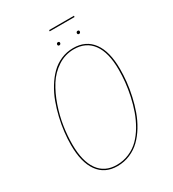

<svg xmlns="http://www.w3.org/2000/svg" viewBox="-203 -958 975 1079"><g transform="rotate(-30 285.0 -418.0)"><path d="M447.3 -837.4H286.1L287.1 -845.2H448.2ZM294.4 -742.2Q285.2 -742.2 285.2 -751.5Q285.2 -755.9 288.1 -758.8Q291 -761.7 295.4 -761.7Q304.7 -761.7 304.7 -752.9Q304.7 -748.5 301.8 -745.4Q298.8 -742.2 294.4 -742.2ZM422.4 -742.2Q413.1 -742.2 413.1 -751.5Q413.1 -755.9 416 -758.8Q418.9 -761.7 423.3 -761.7Q432.6 -761.7 432.6 -752.9Q432.6 -748.5 429.7 -745.4Q426.8 -742.2 422.4 -742.2ZM353 -690.4Q434.6 -690.4 478.8 -630.4Q522.9 -570.3 522.9 -457Q522.9 -417 518.6 -374.8Q514.2 -332.5 503.9 -286.4Q493.7 -240.2 478.5 -198.2Q463.4 -156.2 440.2 -117.9Q417 -79.6 388.4 -51.8Q359.9 -23.9 321.3 -7.3Q282.7 9.3 238.3 9.3Q157.2 9.3 113.8 -51Q70.3 -111.3 70.3 -224.1Q70.3 -264.2 75.2 -306.9Q80.1 -349.6 90.8 -395.5Q101.6 -441.4 117.2 -483.6Q132.8 -525.9 156 -563.7Q179.2 -601.6 207.3 -629.6Q235.4 -657.7 272.9 -674.1Q310.5 -690.4 353 -690.4ZM353 -682.6Q295.9 -682.6 248.3 -651.6Q200.7 -620.6 169.9 -571.8Q139.2 -522.9 117.9 -460.9Q96.7 -398.9 87.6 -339.1Q78.6 -279.3 78.6 -223.6Q78.6 -114.3 119.6 -56.4Q160.6 1.5 238.3 1.5Q281.7 1.5 319.6 -14.9Q357.4 -31.2 385.3 -59.1Q413.1 -86.9 435.3 -125Q457.5 -163.1 472.2 -204.6Q486.8 -246.1 496.6 -291.3Q506.3 -336.4 510.5 -377.7Q514.6 -418.9 514.6 -457.5Q514.6 -567.9 472.9 -625.2Q431.2 -682.6 353 -682.6Z"/></g></svg>

Font: Fira Sans Compressed Eight
Style: Italic
Weight: 100
Width: 3
Italic angle: -8°
Designer: Carrois Corporate & Edenspiekermann AG
Foundry: Carrois Corporate GbR & Edenspiekermann AG
Version: Version 4.203;PS 004.203;hotconv 1.0.88;makeotf.lib2.5.64775